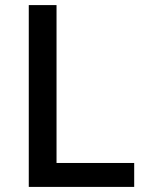

<svg xmlns="http://www.w3.org/2000/svg" viewBox="-20 -734 574 754"><path d="M93 0V-714H202V-94H507V0Z"/></svg>

Font: Noto Sans Thai Looped Medium
Style: Regular
Weight: 500
Designer: Sasikarn Vongin, Ben Mitchell
Foundry: The Fontpad Ltd
Version: Version 1.001; ttfautohint (v1.8.4.7-5d5b)